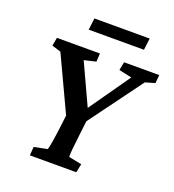

<svg xmlns="http://www.w3.org/2000/svg" viewBox="-153 -988 1005 1107"><g transform="rotate(20 349.5 -434.5)"><path d="M635 -622 694 -639 699 -690H483L473 -639L552 -622L376 -371L260 -622L332 -639L335 -690H71L62 -639L117 -622L274 -287L266 -221C255 -130 245 -78 241 -69L160 -53L156 0H441L452 -53L373 -69C370 -78 375 -130 386 -221L395 -296ZM227 -797H566L575 -869H236Z"/></g></svg>

Font: TPK Tissa Web SemiBold
Style: Italic
Weight: 600
Italic angle: -7°
Designer: Jacques Le Bailly, Suppakit Chalermlarp | Katatrad Co.,Ltd.
Foundry: Jacques Le Bailly, Cadson Demak Co.,Ltd.
Version: Version 5.000;Glyphs 3.1.2 (3151)